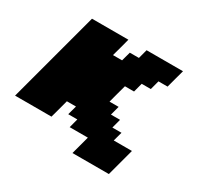

<svg xmlns="http://www.w3.org/2000/svg" viewBox="-156 -821 1187 1142"><g transform="rotate(30 437.5 -250.0)"><path d="M466.3 125H716.3L766.6 -62.5H641.6L658.7 -125H596.2L612.8 -187.5H550.3L566.9 -250H504.4Q509.8 -270.5 521 -312.3Q532.2 -354 538.1 -375H600.6L617.2 -437.5H679.7L696.3 -500H758.8Q764.2 -520.5 775.4 -562.3Q786.6 -604 792.5 -625H542.5L525.9 -562.5H463.4L446.3 -500H383.8Q389.6 -520.5 400.9 -562.3Q412.1 -604 417.5 -625H167.5Q139.6 -520.5 83.7 -312.3Q27.8 -104 0 0H250Q255.9 -21 267.1 -62.5Q278.3 -104 283.7 -125H346.2L329.1 -62.5H391.6L375 0H500Q494.1 21 483.2 62.5Q472.2 104 466.3 125Z"/></g></svg>

Font: Faithful 32x
Style: BoldOblique
Weight: 400
Foundry: Faithful Resource Pack
Version: Version 1.0; January 27, 2023